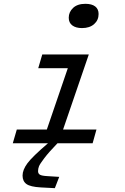

<svg xmlns="http://www.w3.org/2000/svg" viewBox="-20 -750 654 1005"><path d="M409.2 -603Q377.4 -603 358.6 -616.9Q339.8 -630.9 339.8 -657.2Q339.8 -687 362.5 -708.5Q385.3 -730 426.8 -730Q460.4 -730 478.3 -716.3Q496.1 -702.6 496.1 -676.8Q496.1 -644.5 472.7 -623.8Q449.2 -603 409.2 -603ZM67.9 -71.8H225.1L335 -393.1H180.2L201.2 -464.8H444.8L310.1 -71.8H484.9L464.8 0H280.8Q236.3 45.9 212.6 76.9Q189 107.9 184.1 120.4Q179.2 132.8 179.2 146Q179.2 158.7 189.2 164.6Q199.2 170.4 228 171.9L290 175.8L267.1 234.9L192.9 231Q139.2 228 118.7 213.4Q98.1 198.7 98.1 168.9Q98.1 139.2 123.5 104.7Q148.9 70.3 231 0H46.9Z"/></svg>

Font: IntelOne Mono
Style: Italic
Weight: 400
Italic angle: -16°
Designer: Fred Shallcrass
Foundry: Frere-Jones Type LLC
Version: Version 1.200;hotconv 1.1.0;makeotfexe 2.6.0;FJTRelease1.2